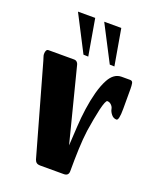

<svg xmlns="http://www.w3.org/2000/svg" viewBox="-165 -1020 929 1120"><g transform="rotate(20 300.0 -459.5)"><path d="M238 -694 122 -919H229L268 -693ZM402 -692 286 -916H392L431 -691ZM544 -649Q559 -649 561.5 -634Q564 -619 564 -601V-476Q564 -404 548 -404Q529 -404 516 -420Q503 -436 500 -452Q498 -465 487 -476Q476 -487 462 -487Q451 -487 436 -425Q429 -394 422.5 -358.5Q416 -323 410 -284Q403 -231 400.5 -167.5Q398 -104 398 -29Q398 0 368 0H220Q195 0 187 -24L30 -581Q28 -589 24 -600Q20 -611 20 -619Q20 -649 38 -649H196Q207 -649 214 -642.5Q221 -636 223 -627L340 -168L347 -288Q350 -343 358 -399.5Q366 -456 379.5 -506.5Q393 -557 413 -594Q443 -649 491 -649Z"/></g></svg>

Font: Shafarik
Style: Regular
Weight: 400
Version: Version 1.001; ttfautohint (v1.8.4.7-5d5b)